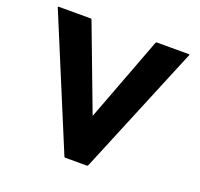

<svg xmlns="http://www.w3.org/2000/svg" viewBox="-140 -978 1187 1140"><g transform="rotate(20 453.5 -407.5)"><path d="M382 7H524L529 2L869 -819L866 -822H660L655 -817L453 -282L251 -817L247 -822H40L37 -819L378 2Z"/></g></svg>

Font: Hussar Woodtype
Style: Bd
Weight: 900
Foundry: Cannot Into Space Fonts
Version: Version 1.07